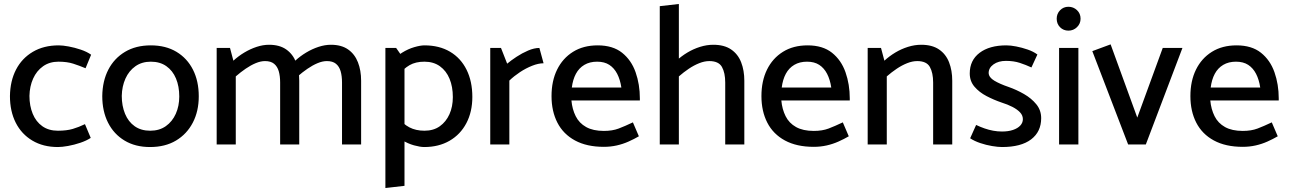

<svg xmlns="http://www.w3.org/2000/svg" viewBox="-20 -726 6477 965"><path d="M407 -102Q376 -87 345.5 -78Q315 -69 271 -69Q225 -69 193 -91.5Q161 -114 144.5 -154Q128 -194 128 -244Q129 -292 146.5 -331Q164 -370 196.5 -393Q229 -416 274 -416Q317 -416 348 -406Q379 -396 410 -383L438 -451Q417 -466 386 -476.5Q355 -487 325 -492.5Q295 -498 275 -498Q200 -498 145 -465.5Q90 -433 60.5 -376Q31 -319 30 -243Q30 -167 59 -109.5Q88 -52 142.5 -19.5Q197 13 271 13Q292 13 322.5 7.5Q353 2 384 -8.5Q415 -19 436 -33Z M734 13Q660 13 606 -19.5Q552 -52 523 -109.5Q494 -167 494 -243Q495 -319 524.5 -376Q554 -433 608.5 -465.5Q663 -498 738 -498Q813 -498 867 -465.5Q921 -433 950 -375.5Q979 -318 979 -242Q979 -167 949 -109.5Q919 -52 864.5 -19.5Q810 13 734 13ZM735 -69Q781 -69 813.5 -92Q846 -115 863.5 -154Q881 -193 881 -241Q881 -292 864.5 -331.5Q848 -371 816 -393.5Q784 -416 738 -416Q693 -416 660.5 -393Q628 -370 610.5 -331Q593 -292 592 -244Q592 -194 608.5 -154Q625 -114 657 -91.5Q689 -69 735 -69Z M1165 0V-342Q1189 -363 1214.5 -380.5Q1240 -398 1265 -408.5Q1290 -419 1312 -419Q1341 -419 1357.5 -405.5Q1374 -392 1381 -368Q1388 -344 1388 -311V0H1484V-320Q1484 -372 1468 -413Q1452 -454 1418.5 -477.5Q1385 -501 1332 -501Q1302 -501 1270 -490.5Q1238 -480 1208 -462Q1178 -444 1153 -421L1136 -485H1069V0ZM1476 -342Q1500 -363 1525.5 -380.5Q1551 -398 1576 -408.5Q1601 -419 1623 -419Q1652 -419 1668.5 -405.5Q1685 -392 1692 -368Q1699 -344 1699 -311V0H1795V-320Q1795 -372 1779 -413Q1763 -454 1729.5 -477.5Q1696 -501 1643 -501Q1613 -501 1581 -490.5Q1549 -480 1519 -462Q1489 -444 1464 -421Z M2013 208V-425L1971 -485H1917V219ZM1977 -343Q2008 -381 2038.5 -398.5Q2069 -416 2113 -416Q2159 -416 2191 -393Q2223 -370 2239.5 -330Q2256 -290 2256 -238Q2256 -190 2239 -152Q2222 -114 2190.5 -91.5Q2159 -69 2113 -69Q2070 -69 2037.5 -86Q2005 -103 1974 -142L1946 -74Q1968 -42 1999 -23Q2030 -4 2061 4.5Q2092 13 2112 13Q2185 13 2239.5 -18.5Q2294 -50 2324 -107Q2354 -164 2354 -239Q2354 -317 2325 -375.5Q2296 -434 2242 -466Q2188 -498 2113 -498Q2093 -498 2062 -489Q2031 -480 2000.5 -461Q1970 -442 1948 -412Z M2540 0V-321Q2564 -344 2593.5 -363.5Q2623 -383 2654.5 -395.5Q2686 -408 2712 -408L2691 -485Q2665 -485 2634.5 -472Q2604 -459 2576 -440.5Q2548 -422 2529 -406L2498 -485H2444V0Z M3196 -221V-231Q3196 -302 3174.5 -363Q3153 -424 3106.5 -461Q3060 -498 2984 -498Q2912 -498 2860 -465.5Q2808 -433 2780 -376Q2752 -319 2752 -243Q2752 -167 2781.5 -109.5Q2811 -52 2870 -20Q2929 12 3015 12Q3049 12 3080 5Q3111 -2 3139 -14.5Q3167 -27 3191 -41L3161 -111Q3121 -92 3089.5 -80Q3058 -68 3015 -68Q2961 -68 2926 -87.5Q2891 -107 2873.5 -142Q2856 -177 2852 -221ZM2854 -286Q2859 -326 2874.5 -355Q2890 -384 2917 -400Q2944 -416 2981 -416Q3018 -416 3042.5 -400Q3067 -384 3082 -355Q3097 -326 3103 -286Z M3392 -342Q3416 -363 3442 -380.5Q3468 -398 3494.5 -408.5Q3521 -419 3545 -419Q3592 -419 3608.5 -389.5Q3625 -360 3625 -311V0H3721V-320Q3721 -372 3705 -413Q3689 -454 3654.5 -477.5Q3620 -501 3565 -501Q3532 -501 3498.5 -490.5Q3465 -480 3435 -462Q3405 -444 3380 -421ZM3392 0V-706L3296 -695V0Z M4251 -221V-231Q4251 -302 4229.5 -363Q4208 -424 4161.5 -461Q4115 -498 4039 -498Q3967 -498 3915 -465.5Q3863 -433 3835 -376Q3807 -319 3807 -243Q3807 -167 3836.5 -109.5Q3866 -52 3925 -20Q3984 12 4070 12Q4104 12 4135 5Q4166 -2 4194 -14.5Q4222 -27 4246 -41L4216 -111Q4176 -92 4144.5 -80Q4113 -68 4070 -68Q4016 -68 3981 -87.5Q3946 -107 3928.5 -142Q3911 -177 3907 -221ZM3909 -286Q3914 -326 3929.5 -355Q3945 -384 3972 -400Q3999 -416 4036 -416Q4073 -416 4097.5 -400Q4122 -384 4137 -355Q4152 -326 4158 -286Z M4437 0V-342Q4461 -363 4487 -380.5Q4513 -398 4539.5 -408.5Q4566 -419 4590 -419Q4637 -419 4653.5 -389.5Q4670 -360 4670 -311V0H4766V-320Q4766 -372 4750 -413Q4734 -454 4699.5 -477.5Q4665 -501 4610 -501Q4577 -501 4543.5 -490.5Q4510 -480 4480 -462Q4450 -444 4425 -421L4408 -485H4341V0Z M4856 -31Q4877 -17 4906.5 -7Q4936 3 4966 8Q4996 13 5016 13Q5112 13 5162.5 -25.5Q5213 -64 5213 -132Q5213 -172 5188.5 -202Q5164 -232 5126.5 -253.5Q5089 -275 5049 -289Q5005 -304 4977.5 -320.5Q4950 -337 4949 -359Q4949 -385 4973.5 -402.5Q4998 -420 5036 -420Q5075 -420 5105.5 -410Q5136 -400 5164 -387L5194 -452Q5174 -467 5145 -477Q5116 -487 5087.5 -492.5Q5059 -498 5038 -498Q4953 -498 4903.5 -460.5Q4854 -423 4854 -357Q4854 -318 4878 -290Q4902 -262 4938.5 -243Q4975 -224 5013 -211Q5045 -201 5069 -188.5Q5093 -176 5107 -161Q5121 -146 5121 -127Q5121 -109 5108 -95Q5095 -81 5071.5 -73Q5048 -65 5016 -65Q4994 -65 4972 -69Q4950 -73 4928.5 -80.5Q4907 -88 4886 -98Z M5400 0V-485H5303V0ZM5350 -572Q5375 -572 5393 -589.5Q5411 -607 5411 -632Q5411 -658 5393 -675Q5375 -692 5350 -692Q5325 -692 5308 -674.5Q5291 -657 5291 -632Q5291 -606 5308 -589Q5325 -572 5350 -572Z M5739 0 5923 -485H5824L5696 -135L5562 -503L5470 -469L5650 0Z M6407 -221V-231Q6407 -302 6385.5 -363Q6364 -424 6317.5 -461Q6271 -498 6195 -498Q6123 -498 6071 -465.5Q6019 -433 5991 -376Q5963 -319 5963 -243Q5963 -167 5992.5 -109.5Q6022 -52 6081 -20Q6140 12 6226 12Q6260 12 6291 5Q6322 -2 6350 -14.5Q6378 -27 6402 -41L6372 -111Q6332 -92 6300.5 -80Q6269 -68 6226 -68Q6172 -68 6137 -87.5Q6102 -107 6084.5 -142Q6067 -177 6063 -221ZM6065 -286Q6070 -326 6085.5 -355Q6101 -384 6128 -400Q6155 -416 6192 -416Q6229 -416 6253.5 -400Q6278 -384 6293 -355Q6308 -326 6314 -286Z"/></svg>

Font: Catamaran Thin Medium
Style: Regular
Weight: 500
Version: Version 2.000